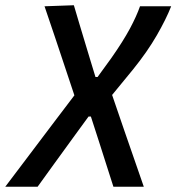

<svg xmlns="http://www.w3.org/2000/svg" viewBox="-96 -521 674 733"><path d="M-76 192Q-43 148 6 83.5Q55 19 112.5 -57.5L188 -157L154.5 -257.5Q135 -316.5 114.5 -377.5Q94 -438.5 74 -497L186 -501Q195 -470 207.2 -429.5Q219.5 -389 231 -350.5Q242.5 -312 250.5 -286L268.5 -227H276.5L329.5 -300Q374 -363.5 399.8 -411.5Q425.5 -459.5 438.5 -497H557.5Q538 -447.5 502.2 -385.5Q466.5 -323.5 412 -256L332 -158.5L380 -18.5Q405 53.5 421.2 100.2Q437.5 147 453 192H337Q323.5 150 310.2 108.2Q297 66.5 283 23L251 -76H242L192 -7.5Q143.5 59 108.5 107.5Q73.5 156 47.5 192Z"/></svg>

Font: Commissioner Medium
Style: Italic
Weight: 500
Italic angle: -12°
Designer: Kostas Bartsokas
Foundry: Kostas Bartsokas
Version: Version 1.000; ttfautohint (v1.8.3)